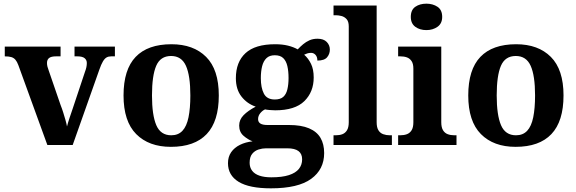

<svg xmlns="http://www.w3.org/2000/svg" viewBox="-20 -790 3138 1046"><path d="M80 -435Q73 -454 64 -464.5Q55 -475 41.5 -479Q28 -483 6 -483V-536H310V-483H285Q259 -483 247.5 -474Q236 -465 236 -447Q236 -437 238.5 -427Q241 -417 245 -407L310 -218Q318 -198 324.5 -177Q331 -156 336.5 -137Q342 -118 345 -101Q350 -121 359 -148Q368 -175 376 -198L443 -399Q448 -412 450.5 -423.5Q453 -435 453 -447Q453 -463 441 -473Q429 -483 401 -483H386V-536H606V-483H586Q571 -483 560.5 -477Q550 -471 540.5 -455Q531 -439 521 -410L376 0H238Z M911 10Q791 10 722 -59.5Q653 -129 653 -270Q653 -411 719 -480Q785 -549 914 -549Q1034 -549 1103 -480Q1172 -411 1172 -270Q1172 -129 1106 -59.5Q1040 10 911 10ZM913 -53Q951 -53 974 -77.5Q997 -102 1007 -151Q1017 -200 1017 -270Q1017 -378 993 -431.5Q969 -485 912 -485Q854 -485 831 -431.5Q808 -378 808 -270Q808 -163 831.5 -108Q855 -53 913 -53Z M1456 236Q1338 236 1280 200.5Q1222 165 1222 99Q1222 64 1239.5 39Q1257 14 1287.5 -1Q1318 -16 1356 -20Q1330 -30 1306.5 -50.5Q1283 -71 1283 -106Q1283 -138 1307 -162.5Q1331 -187 1373 -209Q1326 -225 1295.5 -264Q1265 -303 1265 -364Q1265 -452 1317.5 -500.5Q1370 -549 1479 -549Q1518 -549 1548.5 -541.5Q1579 -534 1602 -521Q1616 -536 1631.5 -549Q1647 -562 1666 -570.5Q1685 -579 1710 -579Q1743 -579 1760 -561.5Q1777 -544 1777 -520Q1777 -496 1762 -478Q1747 -460 1709 -460Q1709 -480 1699 -491Q1689 -502 1675 -502Q1663 -502 1654 -499Q1645 -496 1637 -492Q1660 -472 1674.5 -442Q1689 -412 1689 -368Q1689 -289 1638 -239Q1587 -189 1479 -189Q1469 -189 1450.5 -190.5Q1432 -192 1424 -194Q1410 -188 1398 -173.5Q1386 -159 1386 -141Q1386 -125 1398.5 -117Q1411 -109 1437 -109H1554Q1621 -109 1663.5 -91Q1706 -73 1726 -39Q1746 -5 1746 44Q1746 133 1675 184.5Q1604 236 1456 236ZM1458 176Q1517 176 1554 164Q1591 152 1608.5 130Q1626 108 1626 78Q1626 48 1606 33Q1586 18 1545 18H1429Q1409 18 1388.5 24.5Q1368 31 1354 48Q1340 65 1340 97Q1340 122 1353.5 140Q1367 158 1393.5 167Q1420 176 1458 176ZM1477 -248Q1507 -248 1523 -262Q1539 -276 1545.5 -303Q1552 -330 1552 -365Q1552 -402 1545.5 -430Q1539 -458 1523 -473.5Q1507 -489 1477 -489Q1448 -489 1431.5 -473Q1415 -457 1408 -429Q1401 -401 1401 -364Q1401 -312 1417.5 -280Q1434 -248 1477 -248Z M1797 0V-53H1809Q1830 -53 1845.5 -59Q1861 -65 1870.5 -80.5Q1880 -96 1880 -124V-646Q1880 -673 1868 -686Q1856 -699 1839.5 -703Q1823 -707 1809 -707H1797V-760H2032V-124Q2032 -96 2041.5 -80.5Q2051 -65 2067.5 -59Q2084 -53 2103 -53H2115V0Z M2149 0V-53H2161Q2181 -53 2197 -59Q2213 -65 2222.5 -80.5Q2232 -96 2232 -124V-416Q2232 -443 2222 -457.5Q2212 -472 2196.5 -477.5Q2181 -483 2161 -483H2149V-536H2384V-124Q2384 -96 2393.5 -80.5Q2403 -65 2419 -59Q2435 -53 2455 -53H2467V0ZM2303 -626Q2267 -626 2242.5 -644Q2218 -662 2218 -698Q2218 -736 2242.5 -753Q2267 -770 2303 -770Q2338 -770 2363.5 -753Q2389 -736 2389 -698Q2389 -662 2363.5 -644Q2338 -626 2303 -626Z M2789 10Q2669 10 2600 -59.5Q2531 -129 2531 -270Q2531 -411 2597 -480Q2663 -549 2792 -549Q2912 -549 2981 -480Q3050 -411 3050 -270Q3050 -129 2984 -59.5Q2918 10 2789 10ZM2791 -53Q2829 -53 2852 -77.5Q2875 -102 2885 -151Q2895 -200 2895 -270Q2895 -378 2871 -431.5Q2847 -485 2790 -485Q2732 -485 2709 -431.5Q2686 -378 2686 -270Q2686 -163 2709.5 -108Q2733 -53 2791 -53Z"/></svg>

Font: Noto Serif Myanmar
Style: Regular
Weight: 400
Designer: Ben Mitchell and the Monotype Design Team
Foundry: Monotype Imaging Inc.
Version: Version 2.106